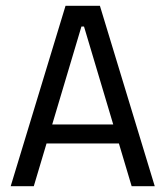

<svg xmlns="http://www.w3.org/2000/svg" viewBox="-20 -645 573 665"><path d="M17 0 207 -625H326L516 0H436L271 -553H262L97 0ZM104 -148V-214H431V-148Z"/></svg>

Font: Changa ExtraLight Light
Style: Regular
Weight: 300
Version: Version 3.002; ttfautohint (v1.8.2)